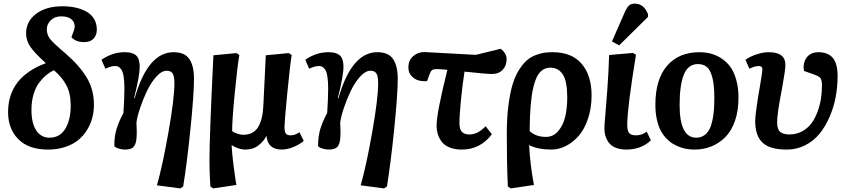

<svg xmlns="http://www.w3.org/2000/svg" viewBox="-20 -817 4709 1067"><path d="M24.9 -193.8Q24.9 -388.2 234.9 -465.8Q169.9 -524.9 147.5 -558.6Q125 -592.3 125 -630.9Q125 -698.2 180.7 -740.2Q236.3 -782.2 328.1 -782.2Q364.7 -782.2 397.2 -775.4Q429.7 -768.6 457.5 -753.9Q485.4 -739.3 501.7 -713.4Q518.1 -687.5 518.1 -652.8Q518.1 -622.1 500.2 -602.5Q482.4 -583 446.8 -583Q400.4 -583 377 -610.8Q378.9 -616.2 382.8 -626.5Q386.7 -636.7 388.2 -640.6Q389.6 -644.5 391.6 -650.9Q393.6 -657.2 394.3 -661.4Q395 -665.5 395 -669.9Q395 -695.8 375.7 -710.9Q356.4 -726.1 319.8 -726.1Q283.7 -726.1 262 -704.3Q240.2 -682.6 240.2 -653.8Q240.2 -623.5 258.5 -600.3Q276.9 -577.1 342.8 -521Q421.9 -452.6 461.9 -386Q502 -319.3 502 -234.9Q502 -197.3 492.7 -161.9Q483.4 -126.5 463.4 -94.2Q443.4 -62 414.1 -38.1Q384.8 -14.2 341.8 0Q298.8 14.2 247.1 14.2Q138.7 14.2 81.8 -43.5Q24.9 -101.1 24.9 -193.8ZM373 -230Q373 -297.9 349.1 -342.8Q325.2 -387.7 279.8 -426.8Q258.3 -417 239 -401.4Q219.7 -385.7 199.5 -360.1Q179.2 -334.5 167 -294.4Q154.8 -254.4 154.8 -206.1Q154.8 -131.8 181.6 -91.8Q208.5 -51.8 254.9 -51.8Q313 -51.8 343 -101.6Q373 -151.4 373 -230Z M619.1 -450.2Q597.2 -450.2 565.9 -435.1L543.9 -484.9Q605 -526.9 672.4 -526.9Q691.9 -526.9 705.6 -523.9Q719.2 -521 731.7 -512.7Q744.1 -504.4 750.2 -487.3Q756.3 -470.2 756.3 -444.8Q756.3 -396 725.1 -272L728 -270Q801.3 -526.9 944.3 -526.9Q1006.8 -526.9 1032.5 -488.5Q1058.1 -450.2 1058.1 -379.9Q1058.1 -294.9 1038.8 -104Q1019.5 86.9 998 219.2L981.9 230L852.1 212.9Q883.8 102.1 916.5 -84.2Q949.2 -270.5 949.2 -354Q949.2 -392.1 939.9 -408Q930.7 -423.8 906.2 -423.8Q877.9 -423.8 847.9 -390.1Q817.9 -356.4 795.7 -309.1Q773.4 -261.7 757.8 -214.6Q742.2 -167.5 738.3 -136.2Q741.7 -79.1 738.3 -45.7Q734.9 -12.2 720.7 1Q706.5 14.2 674.3 14.2Q659.2 14.2 641.1 9Q623 3.9 615.2 -4.9Q615.2 -61 628.7 -103.3Q642.1 -145.5 666 -189Q671.4 -272.9 671.4 -325.2Q671.4 -366.7 666.7 -393.8Q662.1 -420.9 653.3 -432.1Q644.5 -443.4 637 -446.8Q629.4 -450.2 619.1 -450.2Z M1544.9 14.2Q1468.8 14.2 1460.9 -61H1460Q1446.3 -32.7 1416.7 -9.3Q1387.2 14.2 1344.7 14.2Q1324.7 14.2 1303.7 7.1Q1282.7 0 1269 -9.8H1267.1Q1270 40 1276.9 95.2Q1283.7 150.4 1288.6 180.7L1293.9 210.9L1165 230L1148.9 219.2Q1144 137.2 1144 74.2Q1144 -58.1 1166 -509.8L1293.9 -522L1310.1 -511.2Q1299.8 -454.6 1284.9 -302.7Q1270 -150.9 1270 -88.9Q1281.2 -79.6 1300 -73.7Q1318.8 -67.9 1331.1 -67.9Q1388.2 -67.9 1414.6 -110.8Q1440.9 -153.8 1443.8 -234.9L1457 -509.8L1585 -522L1601.1 -511.2Q1591.8 -456.5 1576.4 -297.6Q1561 -138.7 1561 -113.8Q1561 -84.5 1568.4 -74.7Q1575.7 -64.9 1595.7 -64.9Q1619.1 -64.9 1644 -82L1668 -34.2Q1646 -14.2 1610.6 0Q1575.2 14.2 1544.9 14.2Z M1751.5 -450.2Q1729.5 -450.2 1698.2 -435.1L1676.3 -484.9Q1737.3 -526.9 1804.7 -526.9Q1824.2 -526.9 1837.9 -523.9Q1851.6 -521 1864 -512.7Q1876.5 -504.4 1882.6 -487.3Q1888.7 -470.2 1888.7 -444.8Q1888.7 -396 1857.4 -272L1860.4 -270Q1933.6 -526.9 2076.7 -526.9Q2139.2 -526.9 2164.8 -488.5Q2190.4 -450.2 2190.4 -379.9Q2190.4 -294.9 2171.1 -104Q2151.9 86.9 2130.4 219.2L2114.3 230L1984.4 212.9Q2016.1 102.1 2048.8 -84.2Q2081.5 -270.5 2081.5 -354Q2081.5 -392.1 2072.3 -408Q2063 -423.8 2038.6 -423.8Q2010.3 -423.8 1980.2 -390.1Q1950.2 -356.4 1928 -309.1Q1905.8 -261.7 1890.1 -214.6Q1874.5 -167.5 1870.6 -136.2Q1874 -79.1 1870.6 -45.7Q1867.2 -12.2 1853 1Q1838.9 14.2 1806.6 14.2Q1791.5 14.2 1773.4 9Q1755.4 3.9 1747.6 -4.9Q1747.6 -61 1761 -103.3Q1774.4 -145.5 1798.3 -189Q1803.7 -272.9 1803.7 -325.2Q1803.7 -366.7 1799.1 -393.8Q1794.4 -420.9 1785.6 -432.1Q1776.9 -443.4 1769.3 -446.8Q1761.7 -450.2 1751.5 -450.2Z M2533.2 -132.8Q2533.2 -99.1 2546.6 -84.5Q2560.1 -69.8 2588.4 -69.8Q2609.9 -69.8 2630.6 -79.1Q2651.4 -88.4 2679.2 -115.2L2713.4 -70.8Q2648.9 14.2 2546.4 14.2Q2506.3 14.2 2477.3 2Q2448.2 -10.3 2433.6 -30.8Q2418.9 -51.3 2412.6 -72.8Q2406.2 -94.2 2406.2 -118.2Q2406.2 -189 2466.3 -429.2Q2421.9 -433.1 2409.2 -433.1Q2388.7 -433.1 2381.1 -427.5Q2373.5 -421.9 2365.2 -399.9L2353.5 -366.2Q2330.6 -364.3 2308.1 -369.6Q2285.6 -375 2267.6 -393.8Q2249.5 -412.6 2249.5 -441.9Q2249.5 -482.4 2276.4 -505.1Q2303.2 -527.8 2337.4 -527.8L2624.5 -512.2L2762.2 -545.9Q2795.4 -521 2795.4 -487.8Q2795.4 -452.1 2773.4 -429Q2751.5 -405.8 2714.4 -405.8Q2684.6 -405.8 2561.5 -418.9Q2550.3 -349.1 2541.7 -262Q2533.2 -174.8 2533.2 -132.8Z M3043.5 14.2Q2971.7 14.2 2922.4 -9.8H2920.4Q2926.3 100.6 2947.3 210.9L2818.4 230L2802.2 219.2Q2796.4 93.3 2796.4 -73.2Q2796.4 -159.7 2805.2 -229.2Q2814 -298.8 2827.9 -345.5Q2841.8 -392.1 2863 -426.3Q2884.3 -460.4 2905.3 -479.5Q2926.3 -498.5 2953.6 -509.5Q2981 -520.5 3002.7 -523.7Q3024.4 -526.9 3051.3 -526.9Q3157.7 -526.9 3212.6 -462.2Q3267.6 -397.5 3267.6 -288.1Q3267.6 -216.8 3248 -158.2Q3228.5 -99.6 3196.5 -62.7Q3164.6 -25.9 3125 -5.9Q3085.4 14.2 3043.5 14.2ZM3038.6 -440.9Q3008.8 -440.9 2987.8 -422.4Q2966.8 -403.8 2954.1 -366.7Q2941.4 -329.6 2934.8 -282.5Q2928.2 -235.4 2925.3 -170.9Q2923.3 -119.1 2923.3 -88.9Q2957.5 -56.2 3014.2 -56.2Q3054.7 -56.2 3082.3 -88.6Q3109.9 -121.1 3121.1 -168.7Q3132.3 -216.3 3132.3 -274.9Q3132.3 -364.7 3107.9 -402.8Q3083.5 -440.9 3038.6 -440.9Z M3454.1 -753.9Q3464.4 -775.9 3475.8 -786.4Q3487.3 -796.9 3506.8 -796.9Q3558.6 -796.9 3581.1 -737.8V-723.1L3420.9 -564.9L3380.9 -586.9ZM3498 -522.9 3514.2 -512.2Q3465.8 -215.8 3465.8 -124Q3465.8 -92.8 3475.1 -78.9Q3484.4 -64.9 3516.1 -64.9Q3545.4 -64.9 3574.2 -85L3597.2 -37.1Q3543.5 14.2 3460 14.2Q3430.7 14.2 3408.2 6.3Q3385.7 -1.5 3373 -13.4Q3360.4 -25.4 3352.3 -42Q3344.2 -58.6 3341.6 -73.5Q3338.9 -88.4 3338.9 -105Q3338.9 -123 3343.8 -176.5Q3348.6 -230 3355.2 -321.8Q3361.8 -413.6 3365.2 -511.2Z M3622.1 -234.9Q3622.1 -376.5 3687.3 -451.7Q3752.4 -526.9 3866.7 -526.9Q3898.9 -526.9 3928.5 -519.5Q3958 -512.2 3987.1 -493.9Q4016.1 -475.6 4037.1 -447.8Q4058.1 -419.9 4071 -375.2Q4084 -330.6 4084 -273.9Q4084 -201.7 4064.5 -145.5Q4044.9 -89.4 4011 -55.2Q3977.1 -21 3933.6 -3.4Q3890.1 14.2 3839.8 14.2Q3821.3 14.2 3803 11.7Q3784.7 9.3 3762.7 2Q3740.7 -5.4 3721.4 -16.8Q3702.1 -28.3 3683.3 -47.6Q3664.6 -66.9 3651.4 -92.3Q3638.2 -117.7 3630.1 -154.3Q3622.1 -190.9 3622.1 -234.9ZM3849.1 -51.8Q3874.5 -51.8 3893.3 -64.9Q3912.1 -78.1 3922.6 -98.6Q3933.1 -119.1 3939.5 -150.1Q3945.8 -181.2 3947.8 -210Q3949.7 -238.8 3949.7 -274.9Q3949.7 -344.7 3938.7 -386.5Q3927.7 -428.2 3908.4 -444.6Q3889.2 -460.9 3858.9 -460.9Q3804.2 -460.9 3780.5 -402.8Q3756.8 -344.7 3756.8 -233.9Q3756.8 -51.8 3849.1 -51.8Z M4251 -526.9Q4297.9 -526.9 4321.3 -509.5Q4344.7 -492.2 4344.7 -455.1Q4344.7 -426.8 4324.7 -317.9Q4298.8 -186.5 4298.8 -138.2Q4298.8 -98.1 4315.9 -84Q4333 -69.8 4366.7 -69.8Q4406.7 -69.8 4439 -87.9Q4471.2 -106 4491.2 -134Q4511.2 -162.1 4524.4 -199.2Q4537.6 -236.3 4542.7 -271.5Q4547.9 -306.6 4547.9 -341.8Q4547.9 -373.5 4538.6 -384Q4529.3 -394.5 4502.9 -403.3Q4498 -404.8 4495.6 -405.8L4447.8 -422.9Q4445.8 -436.5 4445.8 -441.9Q4445.8 -480 4468 -503.4Q4490.2 -526.9 4527.8 -526.9Q4580.6 -526.9 4607.7 -495.8Q4634.8 -464.8 4634.8 -393.1Q4634.8 -335 4624 -277.8Q4613.3 -220.7 4590.3 -167.7Q4567.4 -114.7 4534.9 -74.5Q4502.4 -34.2 4455.3 -10Q4408.2 14.2 4352.5 14.2Q4258.3 14.2 4217.5 -24.4Q4176.8 -63 4176.8 -144Q4176.8 -185.1 4203.6 -340.8Q4216.8 -416.5 4216.8 -431.2Q4216.8 -450.2 4195.8 -450.2Q4175.8 -450.2 4144.5 -435.1L4122.6 -484.9Q4150.9 -504.4 4186.3 -515.6Q4221.7 -526.9 4251 -526.9Z"/></svg>

Font: Literata Book
Style: Bold Italic
Weight: 700
Italic angle: -3°
Designer: Latin by Veronika Burian and Jose Scaglione. Greek by Irene Vlachou. Cyrillic by Vera Evstafieva
Foundry: TypeTogether
Version: Version 1.003;PS 001.003;hotconv 1.0.88;makeotf.lib2.5.64775